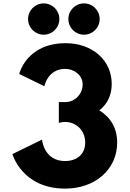

<svg xmlns="http://www.w3.org/2000/svg" viewBox="-20 -1094 762 1129"><path d="M241 -587C241 -587 260 -689 364 -689C417 -689 466 -651 466 -598C466 -538 417 -494 367 -494H326V-371C326 -371 342 -377 362 -377C428 -377 481 -327 481 -256C481 -186 431 -147 362 -147C238 -147 227 -273 227 -273L53 -188C53 -188 109 15 363 15C540 15 669 -98 669 -256C669 -343 628 -406 564 -445C609 -480 637 -532 637 -600C637 -740 523 -840 366 -840C135 -840 93 -659 93 -659ZM474 -1074C423 -1074 382 -1033 382 -982C382 -931 423 -890 474 -890C525 -890 566 -931 566 -982C566 -1033 525 -1074 474 -1074ZM237 -1074C186 -1074 145 -1033 145 -982C145 -931 186 -890 237 -890C288 -890 329 -931 329 -982C329 -1033 288 -1074 237 -1074Z"/></svg>

Font: Sztylet
Style: Bd
Weight: 700
Foundry: Cannot Into Space Fonts, PlusOne Fonts
Version: Version 0.12